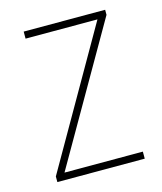

<svg xmlns="http://www.w3.org/2000/svg" viewBox="-86 -593 556 658"><g transform="rotate(-15 191.5 -264.0)"><path d="M347 0H37V-20L314 -503H59V-528H348V-510L69 -25H347Z"/></g></svg>

Font: Noto Sans Thai SemCond Thin
Style: Regular
Weight: 100
Width: 4
Designer: Monotype Design Team
Foundry: Monotype Imaging Inc.
Version: Version 2.002; ttfautohint (v1.8.4.7-5d5b)